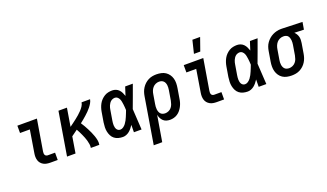

<svg xmlns="http://www.w3.org/2000/svg" viewBox="-85 -1355 3695 2169"><g transform="rotate(-20 1762.0 -270.5)"><path d="M305 0Q283 0 262 -3.5Q241 -7 223 -17Q205 -27 192 -42.5Q179 -58 173 -77.5Q167 -97 166.5 -118.5Q166 -140 170 -162L214 -432H96V-520H331L269 -148Q267 -137 267.5 -126Q268 -115 272 -106.5Q276 -98 285 -93Q294 -88 305 -88H392V0Z M504 0 590 -520H692L656 -302Q677 -317 697.5 -332.5Q718 -348 739 -364Q760 -380 779 -397Q798 -414 816.5 -433Q835 -452 849.5 -474Q864 -496 868 -520H970Q966 -497 953.5 -475.5Q941 -454 925.5 -434.5Q910 -415 892.5 -397.5Q875 -380 856.5 -363.5Q838 -347 819 -331Q800 -315 780 -300Q795 -278 808 -255Q821 -232 833.5 -208Q846 -184 857 -159.5Q868 -135 877 -109.5Q886 -84 891.5 -56.5Q897 -29 892 0H790Q794 -23 790.5 -45.5Q787 -68 781 -89.5Q775 -111 767 -131Q759 -151 750 -171Q741 -191 731.5 -210Q722 -229 711 -248Q693 -235 674.5 -221.5Q656 -208 638 -195L606 0Z M1175 8Q1147 8 1120.5 1Q1094 -6 1073.5 -22Q1053 -38 1041 -61.5Q1029 -85 1023.5 -111.5Q1018 -138 1019 -165.5Q1020 -193 1024 -221L1044 -341Q1048 -365 1055.5 -388Q1063 -411 1075 -433Q1087 -455 1105 -473.5Q1123 -492 1144.5 -505Q1166 -518 1190 -523Q1214 -528 1238 -528Q1261 -528 1282 -519.5Q1303 -511 1318 -495Q1333 -479 1342.5 -459Q1352 -439 1359 -418Q1367 -444 1375.5 -469.5Q1384 -495 1392 -520H1484Q1459 -453 1435 -385Q1411 -317 1385 -250Q1390 -188 1392.5 -125.5Q1395 -63 1400 0H1308Q1308 -22 1308.5 -44Q1309 -66 1309 -88Q1297 -70 1283.5 -53Q1270 -36 1253 -22Q1236 -8 1215.5 0Q1195 8 1175 8ZM1175 -80Q1194 -80 1211.5 -92.5Q1229 -105 1241.5 -121.5Q1254 -138 1263.5 -156Q1273 -174 1280.5 -192Q1288 -210 1295.5 -228.5Q1303 -247 1310 -266Q1309 -284 1308 -301.5Q1307 -319 1304.5 -336Q1302 -353 1299 -370Q1296 -387 1289 -402Q1282 -417 1269 -428.5Q1256 -440 1238 -440Q1226 -440 1212.5 -435.5Q1199 -431 1188.5 -422Q1178 -413 1170.5 -401.5Q1163 -390 1157.5 -377.5Q1152 -365 1149 -352.5Q1146 -340 1144 -327L1124 -207Q1122 -194 1120.5 -180Q1119 -166 1119.5 -153Q1120 -140 1123 -127Q1126 -114 1132.5 -103.5Q1139 -93 1150 -86.5Q1161 -80 1175 -80Z M1468 215 1560 -341Q1564 -366 1572 -390Q1580 -414 1594.5 -436.5Q1609 -459 1628.5 -477Q1648 -495 1671.5 -507Q1695 -519 1719.5 -523.5Q1744 -528 1769 -528Q1798 -528 1826.5 -522Q1855 -516 1877.5 -501Q1900 -486 1916 -463.5Q1932 -441 1939.5 -414Q1947 -387 1946.5 -357.5Q1946 -328 1941 -299L1921 -179Q1918 -156 1911 -133.5Q1904 -111 1893 -90Q1882 -69 1866.5 -50Q1851 -31 1830.5 -17.5Q1810 -4 1787 2Q1764 8 1742 8Q1719 8 1697.5 1.5Q1676 -5 1660.5 -20Q1645 -35 1635.5 -54.5Q1626 -74 1622 -96L1570 215ZM1715 -80Q1735 -80 1755.5 -89Q1776 -98 1790 -115Q1804 -132 1811 -152.5Q1818 -173 1822 -193L1842 -313Q1844 -328 1845 -343Q1846 -358 1844 -372Q1842 -386 1836.5 -399Q1831 -412 1821 -421.5Q1811 -431 1797.5 -435.5Q1784 -440 1769 -440Q1748 -440 1727.5 -431Q1707 -422 1692.5 -405Q1678 -388 1670.5 -368Q1663 -348 1660 -327L1642 -219Q1639 -203 1638 -187Q1637 -171 1638.5 -156Q1640 -141 1645 -126.5Q1650 -112 1660 -101Q1670 -90 1684.5 -85Q1699 -80 1715 -80Z M2305 0Q2283 0 2262 -3.5Q2241 -7 2223 -17Q2205 -27 2192 -42.5Q2179 -58 2173 -77.5Q2167 -97 2166.5 -118.5Q2166 -140 2170 -162L2214 -432H2096V-520H2331L2269 -148Q2267 -137 2267.5 -126Q2268 -115 2272 -106.5Q2276 -98 2285 -93Q2294 -88 2305 -88H2392V0ZM2248 -600 2286 -756H2379L2324 -600Z M2675 8Q2647 8 2620.5 1Q2594 -6 2573.5 -22Q2553 -38 2541 -61.5Q2529 -85 2523.5 -111.5Q2518 -138 2519 -165.5Q2520 -193 2524 -221L2544 -341Q2548 -365 2555.5 -388Q2563 -411 2575 -433Q2587 -455 2605 -473.5Q2623 -492 2644.5 -505Q2666 -518 2690 -523Q2714 -528 2738 -528Q2761 -528 2782 -519.5Q2803 -511 2818 -495Q2833 -479 2842.5 -459Q2852 -439 2859 -418Q2867 -444 2875.5 -469.5Q2884 -495 2892 -520H2984Q2959 -453 2935 -385Q2911 -317 2885 -250Q2890 -188 2892.5 -125.5Q2895 -63 2900 0H2808Q2808 -22 2808.5 -44Q2809 -66 2809 -88Q2797 -70 2783.5 -53Q2770 -36 2753 -22Q2736 -8 2715.5 0Q2695 8 2675 8ZM2675 -80Q2694 -80 2711.5 -92.5Q2729 -105 2741.5 -121.5Q2754 -138 2763.5 -156Q2773 -174 2780.5 -192Q2788 -210 2795.5 -228.5Q2803 -247 2810 -266Q2809 -284 2808 -301.5Q2807 -319 2804.5 -336Q2802 -353 2799 -370Q2796 -387 2789 -402Q2782 -417 2769 -428.5Q2756 -440 2738 -440Q2726 -440 2712.5 -435.5Q2699 -431 2688.5 -422Q2678 -413 2670.5 -401.5Q2663 -390 2657.5 -377.5Q2652 -365 2649 -352.5Q2646 -340 2644 -327L2624 -207Q2622 -194 2620.5 -180Q2619 -166 2619.5 -153Q2620 -140 2623 -127Q2626 -114 2632.5 -103.5Q2639 -93 2650 -86.5Q2661 -80 2675 -80Z M3204 8Q3175 8 3146.5 2Q3118 -4 3095.5 -19Q3073 -34 3057.5 -56.5Q3042 -79 3034.5 -106Q3027 -133 3027 -162.5Q3027 -192 3032 -221L3052 -341Q3056 -366 3064.5 -390.5Q3073 -415 3088.5 -436.5Q3104 -458 3124 -475.5Q3144 -493 3167.5 -504.5Q3191 -516 3216 -522Q3241 -528 3266 -528H3281L3524 -520L3509 -432L3395 -436Q3408 -424 3417.5 -408.5Q3427 -393 3432 -375Q3437 -357 3436.5 -337.5Q3436 -318 3433 -299L3413 -179Q3409 -154 3401 -130Q3393 -106 3379 -83.5Q3365 -61 3345.5 -43Q3326 -25 3302.5 -13Q3279 -1 3254 3.5Q3229 8 3204 8ZM3205 -80Q3226 -80 3246.5 -89Q3267 -98 3281.5 -115Q3296 -132 3303 -152Q3310 -172 3314 -193L3334 -313Q3336 -327 3337 -341Q3338 -355 3336.5 -368.5Q3335 -382 3331 -394.5Q3327 -407 3319.5 -417.5Q3312 -428 3299 -433.5Q3286 -439 3274 -440H3260Q3240 -440 3219.5 -430.5Q3199 -421 3185 -404.5Q3171 -388 3163 -367.5Q3155 -347 3152 -327L3132 -207Q3129 -192 3128.5 -177Q3128 -162 3130 -148Q3132 -134 3137.5 -121Q3143 -108 3152.5 -98.5Q3162 -89 3176 -84.5Q3190 -80 3205 -80Z"/></g></svg>

Font: Iosevka Curly Semibold
Style: Italic
Weight: 600
Italic angle: -9°
Monospace: yes
Designer: Belleve Invis
Foundry: Belleve Invis
Version: Version 22.1.2; ttfautohint (v1.8.4)